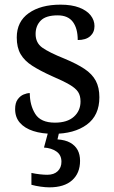

<svg xmlns="http://www.w3.org/2000/svg" viewBox="-20 -565 491 825"><path d="M210 10Q160 10 123 -2Q86 -14 65.5 -37.5Q45 -61 45 -96Q45 -123 56 -138Q67 -153 81.5 -159Q96 -165 108 -165Q108 -113 131.5 -75.5Q155 -38 216 -38Q269 -38 297.5 -63.5Q326 -89 326 -129Q326 -154 315.5 -170Q305 -186 278.5 -201.5Q252 -217 203 -238Q152 -261 118.5 -282.5Q85 -304 68.5 -332.5Q52 -361 52 -404Q52 -472 103.5 -508.5Q155 -545 240 -545Q288 -545 320.5 -532.5Q353 -520 369.5 -499Q386 -478 386 -453Q386 -426 367.5 -409.5Q349 -393 314 -393Q314 -443 293 -471Q272 -499 228 -499Q177 -499 155 -476.5Q133 -454 133 -419Q133 -381 161.5 -360.5Q190 -340 257 -313Q310 -291 343 -269Q376 -247 391.5 -218Q407 -189 407 -147Q407 -69 353 -29.5Q299 10 210 10ZM192 240Q176 240 154.5 237Q133 234 115 229V178Q133 182 151.5 184Q170 186 183 186Q212 186 228 170.5Q244 155 244 130Q244 101 222.5 86Q201 71 169 69L190 -9H237L227 34Q260 36 281.5 48Q303 60 313.5 79.5Q324 99 324 126Q324 179 290 209.5Q256 240 192 240Z"/></svg>

Font: Noto Serif Sinhala
Style: Regular
Weight: 400
Designer: Jelle Bosma - Monotype Design Team
Foundry: Monotype Imaging Inc.
Version: Version 2.006